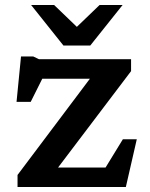

<svg xmlns="http://www.w3.org/2000/svg" viewBox="-20 -752 602 772"><path d="M50.5 0V-48.5L341.5 -435.5H150L103.5 -342.5H46.5L64.5 -525H113.5L136.5 -514H507V-466L213.5 -78.5H404.5L474 -192H530L486 0ZM473 -732 343 -569H235L105 -732H197.5L289 -644L380.5 -732Z"/></svg>

Font: Newsreader Caption Medium
Style: Regular
Weight: 500
Designer: Hugues Gentile
Foundry: Production Type
Version: Version 1.001